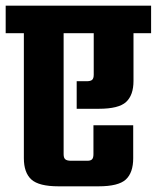

<svg xmlns="http://www.w3.org/2000/svg" viewBox="-40 -656 552 676"><path d="M44 -572H184V-113Q184 -100 190 -95Q196 -90 210 -90H268Q279 -90 284 -95Q289 -100 289 -113V-215H429V-99Q429 -48 403 -24Q377 0 307 0H166Q97 0 70.5 -24Q44 -48 44 -99ZM290 -572H430V-371Q430 -321 404 -297Q378 -273 308 -273H230V-370H265Q279 -370 284.5 -375Q290 -380 290 -393ZM-20 -636H492V-539H-20Z"/></svg>

Font: Teko Light SemiBold
Style: Regular
Weight: 600
Version: Version 2.000;gftools[0.9.28.dev9+g7d2139d.d20230707]